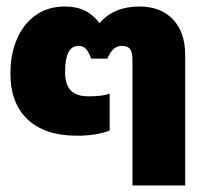

<svg xmlns="http://www.w3.org/2000/svg" viewBox="-20 -570 637 590"><path d="M387 -386Q387 -408 380 -418.5Q373 -429 354 -429Q326 -429 310 -390H260Q253 -410 244.5 -419.5Q236 -429 221 -429Q180 -429 180 -349Q180 -310 197.5 -292Q215 -274 252 -274Q294 -274 317 -282V-169Q277 -153 215 -153Q119 -153 65.5 -202.5Q12 -252 12 -345Q12 -401 31 -447.5Q50 -494 88 -522Q126 -550 179 -550Q214 -550 239.5 -538Q265 -526 286 -499Q330 -550 408 -550Q474 -550 511.5 -510.5Q549 -471 549 -401V0H387Z"/></svg>

Font: Kanit SemiBold
Style: Regular
Weight: 600
Designer: Katatrad Team
Foundry: CadsonDemak
Version: Version 1.030